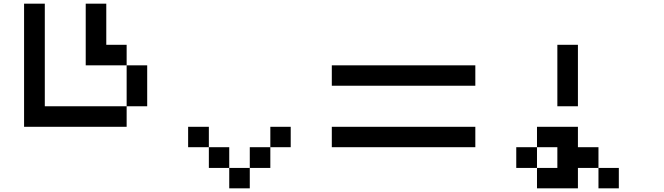

<svg xmlns="http://www.w3.org/2000/svg" viewBox="-20 -1020 3595 1040"><path d="M666 -444.3Q666 -500 666 -666Q694.3 -666 777.3 -666Q777.3 -611.3 777.3 -444.3Q750 -444.3 666 -444.3ZM110.4 -333Q110.4 -500 110.4 -1000Q138.7 -1000 222.7 -1000Q222.7 -861.3 222.7 -444.3Q333 -444.3 666 -444.3Q666 -416 666 -333Q527.3 -333 110.4 -333ZM444.3 -666Q444.3 -750 444.3 -1000Q471.7 -1000 555.7 -1000Q555.7 -944.3 555.7 -777.3Q583 -777.3 666 -777.3Q666 -750 666 -666Q611.3 -666 444.3 -666Z M1221.7 0Q1221.7 -27.3 1221.7 -110.4Q1249 -110.4 1333 -110.4Q1333 -83 1333 0Q1304.7 0 1221.7 0ZM1111.3 -110.4Q1111.3 -138.7 1111.3 -222.7Q1138.7 -222.7 1221.7 -222.7Q1221.7 -194.3 1221.7 -110.4Q1194.3 -110.4 1111.3 -110.4ZM1333 -110.4Q1333 -138.7 1333 -222.7Q1360.4 -222.7 1444.3 -222.7Q1444.3 -194.3 1444.3 -110.4Q1416 -110.4 1333 -110.4ZM999 -222.7Q999 -250 999 -333Q1027.3 -333 1111.3 -333Q1111.3 -305.7 1111.3 -222.7Q1083 -222.7 999 -222.7ZM1444.3 -222.7Q1444.3 -250 1444.3 -333Q1471.7 -333 1554.7 -333Q1554.7 -305.7 1554.7 -222.7Q1527.3 -222.7 1444.3 -222.7Z M1777.3 -222.7Q1777.3 -250 1777.3 -333Q1971.7 -333 2554.7 -333Q2554.7 -305.7 2554.7 -222.7Q2360.4 -222.7 1777.3 -222.7ZM1777.3 -555.7Q1777.3 -583 1777.3 -666Q1971.7 -666 2554.7 -666Q2554.7 -638.7 2554.7 -555.7Q2360.4 -555.7 1777.3 -555.7Z M3221.7 0Q3221.7 -27.3 3221.7 -110.4Q3249 -110.4 3332 -110.4Q3332 -83 3332 0Q3304.7 0 3221.7 0ZM2776.4 -110.4Q2776.4 -138.7 2776.4 -222.7Q2804.7 -222.7 2888.7 -222.7Q2888.7 -194.3 2888.7 -110.4Q2860.4 -110.4 2776.4 -110.4ZM2888.7 0Q2888.7 -27.3 2888.7 -110.4Q2916 -110.4 2999 -110.4Q2999 -138.7 2999 -222.7Q2971.7 -222.7 2888.7 -222.7Q2888.7 -250 2888.7 -333Q2943.4 -333 3110.4 -333Q3110.4 -305.7 3110.4 -222.7Q3137.7 -222.7 3221.7 -222.7Q3221.7 -194.3 3221.7 -110.4Q3193.4 -110.4 3110.4 -110.4Q3110.4 -83 3110.4 0Q3054.7 0 2888.7 0ZM2999 -444.3Q2999 -527.3 2999 -777.3Q3026.4 -777.3 3110.4 -777.3Q3110.4 -694.3 3110.4 -444.3Q3082 -444.3 2999 -444.3Z"/></svg>

Font: leko majuna
Style: pona
Weight: 400
Designer: Kelsey Higham
Version: Version 2.0